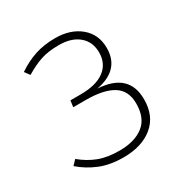

<svg xmlns="http://www.w3.org/2000/svg" viewBox="-132 -638 726 755"><g transform="rotate(-30 231.5 -260.5)"><path d="M375 -396Q375 -297 263 -276Q401 -268 401 -148Q401 -72 351 -31Q301 10 218 10Q157 10 111.5 -8.5Q66 -27 29 -59L49 -80Q84 -51 123 -36Q162 -21 217 -21Q286 -21 326 -52Q366 -83 366 -149Q366 -208 324 -234Q282 -260 201 -260H144L148 -289H194Q265 -289 302.5 -317Q340 -345 340 -396Q340 -444 307 -472Q274 -500 217 -500Q169 -500 135.5 -489Q102 -478 62 -454L45 -477Q85 -504 126 -517.5Q167 -531 218 -531Q287 -531 331 -494.5Q375 -458 375 -396Z"/></g></svg>

Font: FiraGO UltraLight
Style: Regular
Weight: 200
Designer: bBox Type
Foundry: bBox Type GmbH
Version: Version 1.001